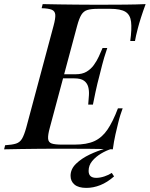

<svg xmlns="http://www.w3.org/2000/svg" viewBox="-58 -728 730 936"><path d="M208 -346 214 -366H395L390 -346ZM311 -366Q343 -366 364 -378.5Q385 -391 399.5 -411Q414 -431 424 -453Q434 -475 442 -494H465Q447 -441 440 -411.5Q433 -382 426 -356Q421 -339 417 -321Q413 -303 407.5 -279Q402 -255 395 -218H372Q374 -241 375.5 -263.5Q377 -286 372 -304.5Q367 -323 351.5 -334.5Q336 -346 304 -346ZM577 -528Q585 -587 581 -621.5Q577 -656 553.5 -670.5Q530 -685 479 -685H420Q387 -685 368.5 -679.5Q350 -674 339 -656.5Q328 -639 318 -602L185 -106Q175 -70 176.5 -52Q178 -34 194 -28.5Q210 -23 244 -23H305Q365 -23 402 -40Q439 -57 465.5 -95.5Q492 -134 517 -200H540Q535 -187 529 -168Q523 -149 518 -128Q513 -109 505 -73.5Q497 -38 492 0Q441 -2 377 -2.5Q313 -3 263 -3Q240 -3 204.5 -3Q169 -3 127 -2.5Q85 -2 42.5 -1.5Q0 -1 -38 0L-33 -20Q1 -22 20 -28Q39 -34 49.5 -52Q60 -70 70 -106L203 -602Q213 -639 211.5 -656.5Q210 -674 194.5 -680.5Q179 -687 145 -688L150 -708Q188 -707 230.5 -706.5Q273 -706 315 -705.5Q357 -705 392.5 -705Q428 -705 451 -705Q496 -705 551.5 -705.5Q607 -706 652 -708Q639 -673 629 -641.5Q619 -610 614 -590Q609 -572 605.5 -555.5Q602 -539 600 -528ZM488 -3Q461 5 435 20.5Q409 36 391.5 57Q374 78 374 105Q374 139 411 139Q430 139 451 132Q472 125 487 115L498 132Q465 161 431 174.5Q397 188 363 188Q325 188 305.5 172Q286 156 286 129Q286 96 313 70Q340 44 379 25.5Q418 7 454 -3Z"/></svg>

Font: Playfair Display Medium
Style: Italic
Weight: 500
Italic angle: -14°
Designer: Claus Eggers Sørensen
Foundry: Claus Eggers Sørensen
Version: Version 1.203